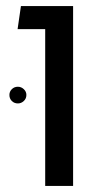

<svg xmlns="http://www.w3.org/2000/svg" viewBox="-20 -613 341 633"><path d="M129 0V-593H221V0ZM38 -517 49 -593H189V-517ZM39 -272Q27 -272 19 -280Q11 -288 11 -300Q11 -311 19 -319Q27 -327 39 -327Q50 -327 58.5 -319Q67 -311 67 -300Q67 -288 58.5 -280Q50 -272 39 -272Z"/></svg>

Font: Noto Sans Hebrew Thin
Style: Regular
Weight: 400
Version: Version 3.001